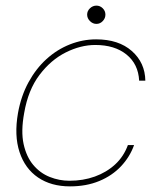

<svg xmlns="http://www.w3.org/2000/svg" viewBox="-20 -651 562 683"><path d="M229 12Q162 12 115.5 -19.5Q69 -51 49.5 -110Q30 -169 44 -249Q55 -310 81.5 -358.5Q108 -407 145.5 -441Q183 -475 228.5 -493Q274 -511 322 -511Q402 -511 449 -469.5Q496 -428 497 -364H475Q472 -423 430 -457Q388 -491 319 -491Q267 -491 214 -464.5Q161 -438 120.5 -384.5Q80 -331 66 -249Q54 -184 64 -138.5Q74 -93 98.5 -64Q123 -35 157 -21.5Q191 -8 227 -8Q276 -8 317.5 -23Q359 -38 389.5 -66Q420 -94 435 -135H457Q442 -93 410.5 -59.5Q379 -26 333 -7Q287 12 229 12ZM323 -566Q310 -566 300 -576Q290 -586 290 -599Q290 -612 300 -621.5Q310 -631 323 -631Q336 -631 345.5 -621.5Q355 -612 355 -599Q355 -586 345.5 -576Q336 -566 323 -566Z"/></svg>

Font: DM Sans 20pt Thin
Style: Italic
Weight: 250
Italic angle: -10°
Version: Version 4.004;gftools[0.9.30]